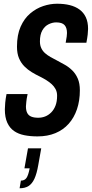

<svg xmlns="http://www.w3.org/2000/svg" viewBox="-20 -719 492 1029"><path d="M181 12Q142 12 110 5.5Q78 -1 55 -17Q32 -33 19 -61.5Q6 -90 6 -133Q6 -147 8 -168.5Q10 -190 15 -215H128Q122 -187 121 -173Q120 -159 119 -149Q119 -127 126 -113.5Q133 -100 147.5 -94Q162 -88 185 -88Q205 -88 222.5 -95Q240 -102 254.5 -116.5Q269 -131 277.5 -153Q286 -175 286 -206Q286 -226 278 -241Q270 -256 257.5 -267.5Q245 -279 229 -289Q213 -299 195 -308Q172 -319 150.5 -332Q129 -345 111 -363Q93 -381 82 -406.5Q71 -432 71 -469Q71 -532 90.5 -576Q110 -620 142 -647Q174 -674 211.5 -686.5Q249 -699 286 -699Q324 -699 354 -691.5Q384 -684 406 -668Q428 -652 440 -626.5Q452 -601 452 -564Q452 -552 450 -534Q448 -516 443 -490H332Q336 -512 337.5 -523Q339 -534 339 -542Q339 -570 326 -584.5Q313 -599 281 -599Q261 -599 240.5 -589Q220 -579 207 -556.5Q194 -534 194 -497Q194 -476 201.5 -460.5Q209 -445 221.5 -434Q234 -423 250.5 -413.5Q267 -404 285 -395Q306 -384 328 -371.5Q350 -359 368 -341Q386 -323 397 -297.5Q408 -272 408 -235Q408 -179 392.5 -133.5Q377 -88 348 -55.5Q319 -23 277 -5.5Q235 12 181 12ZM85 290 92 249Q112 249 122 234.5Q132 220 139 183H111L130 76H201L185 166Q177 212 164.5 239Q152 266 133 278Q114 290 85 290Z"/></svg>

Font: Archivo ExtraCondensed SemiBold
Style: Italic
Weight: 600
Width: 2
Italic angle: -10°
Designer: Hector Gatti
Foundry: Omnibus-Type
Version: Version 2.001